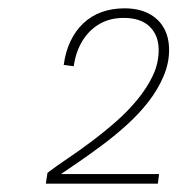

<svg xmlns="http://www.w3.org/2000/svg" viewBox="-20 -929 426 461"><path d="M90 -488 94 -514Q115 -530 142.5 -548.5Q170 -567 200 -589.5Q230 -612 258.5 -637Q287 -662 310 -690Q333 -718 347 -747.5Q361 -777 361 -809Q361 -844 339.5 -865Q318 -886 277 -886Q244 -886 219 -871.5Q194 -857 178 -831Q162 -805 157 -770L133 -773Q137 -804 149 -829.5Q161 -855 180 -873Q199 -891 224 -900Q249 -909 279 -909Q312 -909 336 -897Q360 -885 373 -862.5Q386 -840 386 -809Q386 -777 372.5 -745.5Q359 -714 337 -685.5Q315 -657 286.5 -631Q258 -605 228 -582.5Q198 -560 169.5 -540.5Q141 -521 119 -506L120 -511H362L359 -488Z"/></svg>

Font: Hanken Grotesk ExtraLight
Style: Italic
Weight: 250
Italic angle: -8°
Designer: Alfredo Marco Pradil
Foundry: Hanken Design Co.
Version: Version 3.013